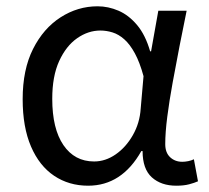

<svg xmlns="http://www.w3.org/2000/svg" viewBox="-20 -577 665 610"><path d="M260 13Q199 13 152 -18.5Q105 -50 78.5 -111.5Q52 -173 52 -262Q52 -356 85 -421.5Q118 -487 172.5 -522Q227 -557 290 -557Q324 -557 356.5 -543Q389 -529 415.5 -497.5Q442 -466 457 -414H460L483 -543H573Q562 -490 550.5 -431Q539 -372 528.5 -314.5Q518 -257 511.5 -206.5Q505 -156 505 -119Q505 -92 520.5 -77.5Q536 -63 559 -63Q568 -63 578 -65Q588 -67 596 -71L609 -1Q598 4 581 8.5Q564 13 540 13Q492 13 462.5 -13.5Q433 -40 433 -97H429Q367 13 260 13ZM279 -64Q315 -64 347.5 -86.5Q380 -109 402 -147.5Q424 -186 427 -232L436 -335Q424 -379 408.5 -407.5Q393 -436 375 -452Q357 -468 337.5 -474Q318 -480 299 -480Q260 -480 225 -455.5Q190 -431 168 -383Q146 -335 146 -263Q146 -168 181.5 -116Q217 -64 279 -64Z"/></svg>

Font: uguzrati05
Style: Book
Weight: 400
Designer: Jelle Bosma - Monotype Design Team, Universal Thirst
Foundry: Monotype Imaging Inc.
Version: Version 2.106